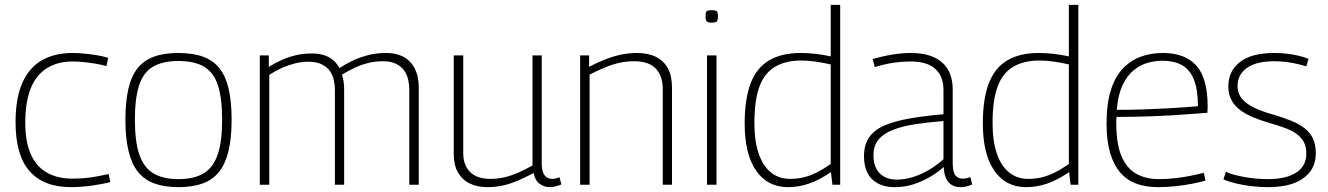

<svg xmlns="http://www.w3.org/2000/svg" viewBox="-20 -760 5463 790"><path d="M44 -257Q44 -355 71.5 -418Q99 -481 151.5 -511.5Q204 -542 279 -542Q301 -542 326.5 -539.5Q352 -537 377.5 -533Q403 -529 425 -522L418 -488Q397 -494 373 -498Q349 -502 325 -504.5Q301 -507 279 -507Q217 -507 173 -479.5Q129 -452 106.5 -396.5Q84 -341 84 -255Q84 -177 106.5 -126Q129 -75 172.5 -50Q216 -25 278 -25Q301 -25 326.5 -27Q352 -29 378.5 -34Q405 -39 427 -44L434 -11Q400 -2 356 4Q312 10 272 10Q160 10 102 -55.5Q44 -121 44 -257Z M496 -267Q496 -341 508 -393.5Q520 -446 545.5 -478.5Q571 -511 612.5 -526.5Q654 -542 714 -542Q774 -542 816 -526.5Q858 -511 883.5 -478.5Q909 -446 921 -393.5Q933 -341 933 -267Q933 -191 920 -138Q907 -85 881 -52.5Q855 -20 813.5 -5Q772 10 714 10Q657 10 615.5 -5Q574 -20 548 -52.5Q522 -85 509 -138Q496 -191 496 -267ZM535 -267Q535 -177 553.5 -123.5Q572 -70 611.5 -46.5Q651 -23 714 -23Q778 -23 817.5 -46.5Q857 -70 875.5 -123.5Q894 -177 894 -267Q894 -355 877 -408Q860 -461 820.5 -485Q781 -509 714 -509Q648 -509 608.5 -485Q569 -461 552 -408Q535 -355 535 -267Z M1049 0V-532H1086V-485Q1112 -501 1140 -513.5Q1168 -526 1198.5 -533Q1229 -540 1262 -540Q1293 -540 1315 -532.5Q1337 -525 1352 -511.5Q1367 -498 1377 -480Q1398 -494 1426 -508Q1454 -522 1490 -532Q1526 -542 1568 -542Q1599 -542 1622 -534Q1645 -526 1660.5 -512Q1676 -498 1685.5 -480Q1695 -462 1699 -441.5Q1703 -421 1703 -400V0H1664V-393Q1664 -412 1659.5 -432Q1655 -452 1643.5 -469Q1632 -486 1610.5 -497Q1589 -508 1555 -508Q1520 -508 1489.5 -499.5Q1459 -491 1433 -478Q1407 -465 1387 -453Q1392 -438 1394 -423Q1396 -408 1396 -393V0H1358V-392Q1358 -410 1353.5 -430.5Q1349 -451 1337.5 -467.5Q1326 -484 1304.5 -495Q1283 -506 1249 -506Q1220 -506 1193 -499Q1166 -492 1140 -480.5Q1114 -469 1088 -452V0Z M1985 10Q1943 10 1912 -5.5Q1881 -21 1864 -51Q1847 -81 1847 -125V-532H1886V-130Q1886 -81 1914 -52.5Q1942 -24 1998 -24Q2029 -24 2057.5 -31Q2086 -38 2114 -50.5Q2142 -63 2171 -79V-532H2209V-88Q2209 -64 2215 -49.5Q2221 -35 2231 -29.5Q2241 -24 2252 -24Q2267 -24 2282 -31L2290 -1Q2282 2 2274 4.5Q2266 7 2258 8.5Q2250 10 2242 10Q2219 10 2200 -4Q2181 -18 2176 -48Q2145 -32 2114.5 -18.5Q2084 -5 2052.5 2.5Q2021 10 1985 10Z M2367 0V-532H2404V-485Q2436 -502 2467.5 -514.5Q2499 -527 2532 -534.5Q2565 -542 2602 -542Q2647 -542 2679 -526Q2711 -510 2728 -479Q2745 -448 2745 -400V0H2707V-394Q2707 -447 2678.5 -477.5Q2650 -508 2589 -508Q2556 -508 2526 -501Q2496 -494 2466.5 -481.5Q2437 -469 2406 -453V0Z M2908 -667Q2893 -667 2888 -672Q2883 -677 2883 -693Q2883 -709 2887.5 -713.5Q2892 -718 2908 -718Q2925 -718 2929.5 -713.5Q2934 -709 2934 -693Q2934 -677 2929.5 -672Q2925 -667 2908 -667ZM2889 0V-532H2928V0Z M3405 0 3399 -52Q3351 -19 3308.5 -4.5Q3266 10 3222 10Q3138 10 3091 -58Q3044 -126 3044 -252Q3044 -353 3068.5 -417Q3093 -481 3144.5 -511.5Q3196 -542 3274 -542Q3303 -542 3334.5 -538.5Q3366 -535 3398 -528V-740H3437V0ZM3398 -85V-495Q3362 -503 3332.5 -507Q3303 -511 3278 -511Q3212 -511 3168.5 -485Q3125 -459 3104.5 -403Q3084 -347 3084 -254Q3084 -180 3101.5 -128.5Q3119 -77 3152 -50.5Q3185 -24 3231 -24Q3259 -24 3285 -30Q3311 -36 3338.5 -49.5Q3366 -63 3398 -85Z M3535 -117Q3535 -165 3556.5 -195.5Q3578 -226 3620 -244Q3662 -262 3722.5 -272.5Q3783 -283 3862 -290V-390Q3862 -446 3828.5 -476.5Q3795 -507 3727 -507Q3707 -507 3683.5 -505Q3660 -503 3634 -498Q3608 -493 3579 -484L3571 -517Q3612 -529 3652 -535.5Q3692 -542 3728 -542Q3783 -542 3821.5 -525Q3860 -508 3880 -474.5Q3900 -441 3900 -390V-90Q3900 -52 3911 -38.5Q3922 -25 3942 -25Q3949 -25 3956.5 -26.5Q3964 -28 3973 -31L3980 -1Q3967 5 3955.5 7.5Q3944 10 3933 10Q3900 10 3882.5 -10.5Q3865 -31 3863 -73Q3840 -52 3809 -33.5Q3778 -15 3741 -2.5Q3704 10 3661 10Q3632 10 3609 2Q3586 -6 3569.5 -21.5Q3553 -37 3544 -61Q3535 -85 3535 -117ZM3574 -122Q3574 -72 3600 -46.5Q3626 -21 3670 -21Q3704 -21 3738 -32Q3772 -43 3804 -62Q3836 -81 3862 -105V-262Q3799 -257 3746.5 -249Q3694 -241 3655 -226Q3616 -211 3595 -186Q3574 -161 3574 -122Z M4385 0 4379 -52Q4331 -19 4288.5 -4.5Q4246 10 4202 10Q4118 10 4071 -58Q4024 -126 4024 -252Q4024 -353 4048.5 -417Q4073 -481 4124.5 -511.5Q4176 -542 4254 -542Q4283 -542 4314.5 -538.5Q4346 -535 4378 -528V-740H4417V0ZM4378 -85V-495Q4342 -503 4312.5 -507Q4283 -511 4258 -511Q4192 -511 4148.5 -485Q4105 -459 4084.5 -403Q4064 -347 4064 -254Q4064 -180 4081.5 -128.5Q4099 -77 4132 -50.5Q4165 -24 4211 -24Q4239 -24 4265 -30Q4291 -36 4318.5 -49.5Q4346 -63 4378 -85Z M4745 10Q4694 10 4655 -4.5Q4616 -19 4589 -50.5Q4562 -82 4547.5 -131.5Q4533 -181 4533 -251Q4533 -334 4551 -390Q4569 -446 4601 -479Q4633 -512 4674.5 -527Q4716 -542 4764 -542Q4856 -542 4902.5 -490Q4949 -438 4949 -322Q4949 -317 4948.5 -309.5Q4948 -302 4948 -296Q4930 -295 4894.5 -292Q4859 -289 4810.5 -286Q4762 -283 4702 -281Q4642 -279 4574 -279Q4573 -272 4573 -266Q4573 -260 4573 -253Q4573 -169 4594 -118.5Q4615 -68 4654.5 -45.5Q4694 -23 4749 -23Q4783 -23 4817 -27Q4851 -31 4880.5 -37Q4910 -43 4933 -49L4940 -17Q4916 -10 4885 -4Q4854 2 4818.5 6Q4783 10 4745 10ZM4575 -308Q4635 -308 4690 -310Q4745 -312 4790 -314.5Q4835 -317 4866 -319.5Q4897 -322 4909 -323Q4909 -390 4893 -431Q4877 -472 4845 -491Q4813 -510 4762 -510Q4731 -510 4700.5 -501Q4670 -492 4643.5 -470Q4617 -448 4598.5 -408.5Q4580 -369 4575 -308Z M5014 -22 5024 -53Q5039 -46 5060 -40.5Q5081 -35 5103.5 -31Q5126 -27 5150 -25Q5174 -23 5197 -23Q5272 -23 5313.5 -50Q5355 -77 5355 -128Q5355 -155 5345.5 -174Q5336 -193 5317 -207.5Q5298 -222 5268.5 -233Q5239 -244 5200 -255Q5166 -265 5136 -277.5Q5106 -290 5083 -307Q5060 -324 5047 -348Q5034 -372 5034 -405Q5034 -467 5081.5 -504.5Q5129 -542 5223 -542Q5250 -542 5275.5 -539Q5301 -536 5324 -530.5Q5347 -525 5364 -518L5355 -487Q5339 -492 5317.5 -497Q5296 -502 5272 -505Q5248 -508 5223 -508Q5149 -508 5110.5 -480.5Q5072 -453 5072 -407Q5072 -380 5084.5 -361.5Q5097 -343 5118 -329.5Q5139 -316 5166.5 -305.5Q5194 -295 5224 -287Q5264 -275 5295.5 -262Q5327 -249 5349 -231.5Q5371 -214 5382.5 -189.5Q5394 -165 5394 -130Q5394 -102 5385 -79.5Q5376 -57 5359 -40.5Q5342 -24 5318.5 -12.5Q5295 -1 5264 4.5Q5233 10 5196 10Q5164 10 5130 6Q5096 2 5066.5 -5Q5037 -12 5014 -22Z"/></svg>

Font: Georama ExtraCondensed Thin ExtraLight
Style: Regular
Weight: 250
Version: Version 1.001